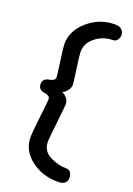

<svg xmlns="http://www.w3.org/2000/svg" viewBox="-151 -825 626 903"><g transform="rotate(20 162.5 -374.0)"><path d="M88 -441Q88 -449 78.5 -516.5Q69 -584 69 -601Q69 -667 127.5 -717.5Q186 -768 262 -768Q285 -768 296 -757Q307 -746 307 -731Q307 -717 299 -706Q291 -695 278 -695Q229 -695 191 -665Q153 -635 153 -591Q153 -576 162.5 -509.5Q172 -443 172 -433Q172 -416 159.5 -401.5Q147 -387 136 -384Q147 -381 159.5 -367.5Q172 -354 172 -336Q172 -325 162.5 -241.5Q153 -158 153 -142Q153 -96 194 -74.5Q235 -53 278 -53Q293 -53 300 -41.5Q307 -30 307 -17Q307 20 261 20Q183 20 126 -24Q69 -68 69 -135Q69 -154 78.5 -237Q88 -320 88 -329Q88 -341 78.5 -346Q69 -351 58 -352Q47 -353 37.5 -361Q28 -369 28 -385Q28 -401 37.5 -408.5Q47 -416 58 -417.5Q69 -419 78.5 -424Q88 -429 88 -441Z"/></g></svg>

Font: Dosis
Style: Medium
Weight: 500
Designer: Edgar Tolentino, Pablo Impallari, Igino Marini
Foundry: Edgar Tolentino, Pablo Impallari, Igino Marini
Version: Version 1.007